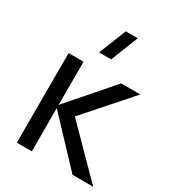

<svg xmlns="http://www.w3.org/2000/svg" viewBox="-189 -895 908 1002"><g transform="rotate(30 265.0 -394.0)"><path d="M278.5 -622.5H206L271.5 -787.5H344ZM69.5 0 70 -540H160V-280L386.5 -540H502L263.5 -270L530 0H405.5L160 -260V0Z"/></g></svg>

Font: Cns Manrope Med
Style: Regular
Weight: 500
Designer: Mikhail Sharanda
Foundry: Mikhail Sharanda
Version: Version 4.504